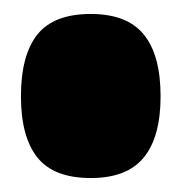

<svg xmlns="http://www.w3.org/2000/svg" viewBox="-20 -465 259 275"><path d="M10 -327Q10 -386 33.5 -415.5Q57 -445 110 -445Q162 -445 186 -415.5Q210 -386 210 -327Q210 -269 186 -239.5Q162 -210 110 -210Q57 -210 33.5 -239.5Q10 -269 10 -327Z"/></svg>

Font: Georama Condensed Black
Style: Regular
Weight: 900
Width: 3
Designer: Jean-Baptiste Levee
Foundry: Production Type
Version: Version 1.000